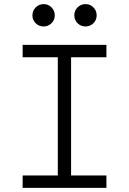

<svg xmlns="http://www.w3.org/2000/svg" viewBox="-20 -911 626 931"><path d="M89.8 0V-60.1H260.3V-633.3H89.8V-693.4H496.1V-633.3H324.7V-60.1H496.1V0ZM191.4 -782.7Q168.9 -782.7 153.1 -798.3Q137.2 -814 137.2 -836.4Q137.2 -859.4 153.1 -875.2Q168.9 -891.1 191.4 -891.1Q213.9 -891.1 229.7 -875.2Q245.6 -859.4 245.6 -836.4Q245.6 -814 229.7 -798.3Q213.9 -782.7 191.4 -782.7ZM394.5 -782.7Q372.1 -782.7 356.2 -798.3Q340.3 -814 340.3 -836.4Q340.3 -859.4 356.2 -875.2Q372.1 -891.1 394.5 -891.1Q417 -891.1 432.9 -875.2Q448.7 -859.4 448.7 -836.4Q448.7 -814 432.9 -798.3Q417 -782.7 394.5 -782.7Z"/></svg>

Font: CaskaydiaMono NF Light
Style: Regular
Weight: 300
Designer: Aaron Bell
Foundry: Saja Typeworks
Version: Version 2111.001; ttfautohint (v1.8.4);Nerd Fonts 3.1.1